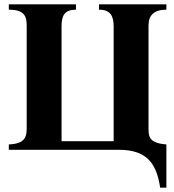

<svg xmlns="http://www.w3.org/2000/svg" viewBox="-20 -696 810 892"><path d="M533 0C656 0 707 57 724 176H753V-25C675 -31 670 -59 670 -99V-577C670 -625 695 -651 753 -651V-676H440V-651C493 -651 508 -622 508 -573V-40H266V-574C266 -624 280 -651 333 -651V-676H21V-651C96 -651 104 -618 104 -576V-101C104 -61 97 -28 21 -25V0Z"/></svg>

Font: XITS Math
Style: Bold
Weight: 700
Designer: MicroPress Inc., with final additions and corrections provided by Coen Hoffman, Elsevier (retired)
Version: Version 1.105